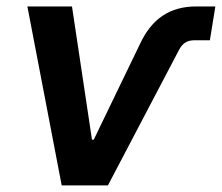

<svg xmlns="http://www.w3.org/2000/svg" viewBox="-20 -562 673 582"><path d="M167 0 63 -542.5H198.2L258.8 -138.7H264.2L404.8 -429.7Q431.2 -486.3 473.1 -514.4Q515.1 -542.5 575.2 -542.5H632.8L616.2 -439.9H568.4Q553.7 -439.9 542.7 -433.6Q531.7 -427.2 523.4 -412.1L307.1 0Z"/></svg>

Font: Inter 16pt SemiBold
Style: Italic
Weight: 600
Italic angle: -9.3988°
Version: Version 4.001;git-66647c0bb